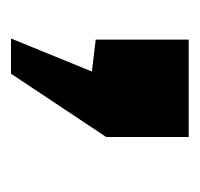

<svg xmlns="http://www.w3.org/2000/svg" viewBox="-27 -183 363 349"><g transform="rotate(90 154.5 -8.5)"><path d="M50 153 110 6 52 -1V-170H229V-20L114 153Z"/></g></svg>

Font: Public Sans Black
Style: Regular
Weight: 900
Designer: The Public Sans Project Authors: Dan O. Williams and USWDS (Libre Franklin designed by Pablo Impallari and Rodrigo Fuenz
Version: Version 1.007